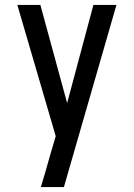

<svg xmlns="http://www.w3.org/2000/svg" viewBox="-20 -755 540 775"><path d="M145 0Q155 -33 164.5 -65.5Q174 -98 183 -131L205 -205L50 -735H143L251 -339L357 -735H450L238 0Z"/></svg>

Font: Iosevka Bendy Medium
Style: Regular
Weight: 500
Monospace: yes
Designer: Belleve Invis
Foundry: Belleve Invis
Version: Version 30.1.2